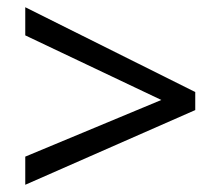

<svg xmlns="http://www.w3.org/2000/svg" viewBox="-20 -628 612 532"><path d="M50 -194 427 -351 50 -530V-608L521 -373V-323L50 -116Z"/></svg>

Font: Go Noto Current
Style: Regular
Weight: 400
Designer: Monotype Design Team
Foundry: Monotype Imaging Inc.
Version: Version 2.007; ttfautohint (v1.8) -l 8 -r 50 -G 200 -x 14 -D